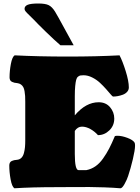

<svg xmlns="http://www.w3.org/2000/svg" viewBox="-20 -1042 779 1069"><path d="M390.1 -790H316.4Q282.7 -818.8 234.6 -865.7Q186.5 -912.6 169.4 -931.2Q160.2 -940.9 144.3 -956.1Q128.4 -971.2 122.6 -978.5Q116.7 -985.8 116.7 -992.7Q116.7 -1008.3 134.3 -1015.4Q151.9 -1022.5 193.4 -1022.5Q232.4 -1022.5 251.2 -1013.2Q270 -1003.9 286.6 -977.1Q299.3 -956.5 339.8 -881.8Q380.4 -807.1 390.1 -790ZM61.5 -733.9Q193.4 -727.1 357.4 -727.1Q517.6 -727.1 645.5 -733.9Q662.1 -702.6 679.7 -646.5Q697.3 -590.3 697.3 -555.2Q697.3 -541 687.7 -530.5Q678.2 -520 663.6 -514.6Q648.9 -509.3 635.3 -506.8Q621.6 -504.4 609.4 -504.4Q606.4 -504.4 596.2 -516.6Q585.9 -528.8 570.6 -546.1Q555.2 -563.5 536.4 -581.1Q517.6 -598.6 493.2 -610.8Q468.8 -623 445.3 -623Q433.1 -623 427.2 -621.8Q421.4 -620.6 414.3 -615Q407.2 -609.4 404.1 -597.2Q400.9 -585 398.7 -562.7Q396.5 -540.5 396.5 -506.3V-399.9Q458 -472.7 529.3 -472.7Q569.3 -472.7 592.8 -445.1Q616.2 -417.5 616.2 -381.8Q616.2 -342.8 588.9 -316.2Q561.5 -289.6 525.4 -289.6Q507.3 -310.1 483.2 -323.5Q459 -336.9 436.5 -336.9Q412.1 -336.9 396.5 -313V-184.6Q396.5 -94.7 417.5 -94.7H460.4Q488.3 -100.1 511.2 -116Q534.2 -131.8 553.7 -159.4Q573.2 -187 587.6 -214.8Q602.1 -242.7 619.6 -284.2Q625 -286.1 633.8 -286.1Q658.2 -286.1 689.5 -274.4Q720.7 -262.7 729.5 -247.6Q731.9 -242.7 731.9 -231Q731.9 -207 719.7 -155.5Q707.5 -104 693.4 -62Q687 -42 673.6 -17.8Q660.2 6.3 650.4 6.3Q611.8 2.9 562.3 1.2Q512.7 -0.5 479 -0.7Q445.3 -1 382.3 -0.5Q319.3 0 295.4 0Q155.3 0 60.1 6.3Q46.4 -2.9 39.1 -43.2Q31.7 -83.5 31.7 -120.6Q31.7 -129.9 35.2 -136.2Q38.6 -142.6 45.7 -145.8Q52.7 -148.9 58.6 -150.1Q64.5 -151.4 75.2 -152.3Q89.8 -153.8 99.4 -163.6Q108.9 -173.3 113.3 -190.2Q117.7 -207 119.1 -223.1Q120.6 -239.3 120.6 -261.2V-475.6Q120.6 -494.6 119.9 -507.3Q119.1 -520 116.7 -534.2Q114.3 -548.3 109.6 -556.9Q105 -565.4 96.7 -571.5Q88.4 -577.6 76.7 -579.1Q66.4 -580.1 60.3 -581.5Q54.2 -583 47.1 -586.2Q40 -589.4 36.6 -595.7Q33.2 -602.1 33.2 -611.3Q33.2 -647 40.5 -686Q47.9 -725.1 61.5 -733.9Z"/></svg>

Font: Coustard Black
Style: Regular
Weight: 900
Foundry: vernon adams
Version: Version 1.001;